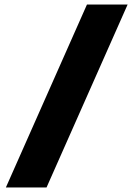

<svg xmlns="http://www.w3.org/2000/svg" viewBox="-20 -790 591 850"><path d="M365 -770H545L186 40H6Z"/></svg>

Font: Enso Black
Style: Regular
Weight: 900
Designer: Coji Morishita
Foundry: UNDERFOREST DESIGN
Version: Version 1.000